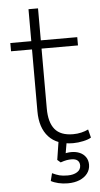

<svg xmlns="http://www.w3.org/2000/svg" viewBox="-57 -674 470 903"><g transform="rotate(-5 178.0 -222.0)"><path d="M268 8Q192 8 152.5 -35Q113 -78 113 -156V-448H14V-487H113V-638H158V-487H330V-448H158V-165Q158 -100 185 -67Q212 -34 271 -34Q292 -34 310.5 -38.5Q329 -43 343 -50L353 -11Q341 -3 316 2.5Q291 8 268 8ZM226 194Q203 194 182 189Q161 184 147 176L156 140Q175 149 190 153Q205 157 229 157Q256 157 273.5 146Q291 135 291 115Q291 100 281.5 91.5Q272 83 252 83Q241 83 229.5 85Q218 87 201 93L186 80L201 -16H240L227 59L209 56Q221 53 232.5 51Q244 49 255 49Q277 49 294.5 56.5Q312 64 322.5 79Q333 94 333 115Q333 138 319.5 156Q306 174 282 184Q258 194 226 194Z"/></g></svg>

Font: Nunito Sans 10pt ExtraLight
Style: Regular
Weight: 250
Designer: Vernon Adams
Foundry: Vernon Adams
Version: Version 3.101;gftools[0.9.27]